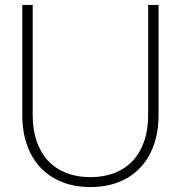

<svg xmlns="http://www.w3.org/2000/svg" viewBox="-20 -740 730 775"><path d="M345 15Q281.5 15 230.5 -5.2Q179.5 -25.5 144 -63Q108.5 -100.5 89.2 -154.2Q70 -208 70 -275V-720H112V-274Q112 -216 128 -169.8Q144 -123.5 174 -91.2Q204 -59 247.2 -42Q290.5 -25 345 -25Q399.5 -25 442.8 -42Q486 -59 516 -91.2Q546 -123.5 562 -169.8Q578 -216 578 -274V-720H620V-275Q620 -208 600.8 -154.2Q581.5 -100.5 546 -63Q510.5 -25.5 459.5 -5.2Q408.5 15 345 15Z"/></svg>

Font: Vela Sans ExtLt
Style: Regular
Weight: 200
Designer: Principal design: Mikhail Sharanda - project Manrope.
Design modification: Ravid Balaliev
Foundry: Mikhail Sharanda
Version: Version 1.001